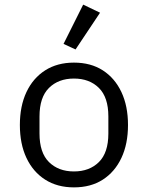

<svg xmlns="http://www.w3.org/2000/svg" viewBox="-20 -799 640 831"><path d="M300 12Q228 12 175.5 -21.5Q123 -55 94.5 -115.5Q66 -176 66 -258Q66 -340 94.5 -400.5Q123 -461 175.5 -494.5Q228 -528 300 -528Q373 -528 425 -494.5Q477 -461 505.5 -400.5Q534 -340 534 -258Q534 -176 505.5 -115.5Q477 -55 425 -21.5Q373 12 300 12ZM300 -57Q367 -57 408 -97.5Q449 -138 449 -221V-295Q449 -378 408 -418.5Q367 -459 300 -459Q233 -459 192 -418.5Q151 -378 151 -295V-221Q151 -138 192 -97.5Q233 -57 300 -57ZM307 -585 255 -609 340 -779 413 -744Z"/></svg>

Font: Lilex
Style: Regular
Weight: 400
Monospace: yes
Designer: Mike Abbink, Paul van der Laan, Pieter van Rosmalen, Mikhael Khrustik
Foundry: Mikhael Khrustik
Version: Version 2.510